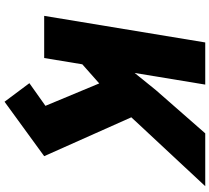

<svg xmlns="http://www.w3.org/2000/svg" viewBox="-60 -708 946 867"><g transform="rotate(90 413.5 -274.0)"><path d="M361.5 -727.3 308.9 -408.4 386.4 -504.3 581.7 -727.3H820.3L509.2 -393.5L684.7 0L438.9 179L355.1 66.8L457.4 -5.7L356.2 -248.6L269.9 -172.2L241.5 0H51.1L171.2 -727.3Z"/></g></svg>

Font: Karasuma Gothic
Style: Italic
Weight: 900
Italic angle: -9.39999°
Designer: Rasmus Andersson / Ryoko Nishizuka
Foundry: Genbu
Version: Version 1.00